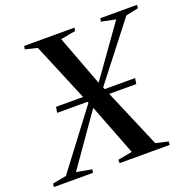

<svg xmlns="http://www.w3.org/2000/svg" viewBox="-155 -871 991 999"><g transform="rotate(-20 341.0 -371.5)"><path d="M-23.5 0 -21.5 -18.5 55 -33 319 -382 370.5 -416 579.5 -709 500.5 -725 503.5 -743H707L705.5 -725L636 -710L378.5 -379L329 -345L111 -34L196 -18.5L193 0ZM340.5 0 339.5 -18.5 419.5 -33.5 304.5 -331 299.5 -340.5 145.5 -709 79 -725 82 -743H361L358 -725.5L275.5 -710L384.5 -420L391 -408L550 -34.5L619.5 -18.5L617 0ZM124.5 -357 129.5 -388.5H567.5L562.5 -357Z"/></g></svg>

Font: Merriweather 144pt Medium
Style: Italic
Weight: 500
Italic angle: -7.8°
Version: Version 2.101